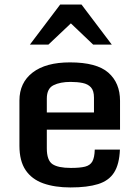

<svg xmlns="http://www.w3.org/2000/svg" viewBox="-20 -804 599 835"><path d="M64.5 -170.4V-366.7Q64.5 -444.3 121.8 -488.5Q179.2 -532.7 284.2 -532.7Q400.4 -532.7 451.2 -488Q502 -443.4 502 -365.7V-240.2H183.6V-159.2Q183.6 -106.9 208 -90.3Q232.4 -73.7 288.1 -73.7Q328.1 -73.7 350.1 -79.3Q372.1 -85 381.6 -101.8Q391.1 -118.7 392.1 -153.3H501.5Q499 -89.8 476.3 -54Q453.6 -18.1 406.7 -3.4Q359.9 11.2 286.6 11.2Q218.3 11.2 168.2 -6.6Q118.2 -24.4 91.3 -64.2Q64.5 -104 64.5 -170.4ZM388.7 -314.9V-379.4Q388.7 -409.7 375.5 -424.1Q362.3 -438.5 339.4 -443.1Q316.4 -447.8 286.6 -447.8Q241.7 -447.8 212.6 -433.3Q183.6 -418.9 183.6 -375V-314.9ZM109.9 -609.9 241.7 -784.2H334.5L466.3 -609.9H385.3L269 -720.7H307.6L190.4 -609.9Z"/></svg>

Font: Monda SemiBold
Style: Regular
Weight: 600
Designer: Vernon Adams
Foundry: Vernon Adams
Version: Version 2.200